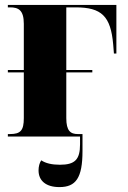

<svg xmlns="http://www.w3.org/2000/svg" viewBox="-20 -556 522 782"><path d="M12 0H306V32C306 94 285 115 224 115C191 115 166 109 148 97C141 107 137 122 137 138C137 180 167 206 222 206C289 206 316 169 316 59V-10H297C267 -10 250 -23 250 -75V-261H356V-271H250V-526H288C394 -526 431 -490 441 -375L444 -338H454V-536H12V-526H21C55 -526 77 -515 77 -459V-271H12V-261H77V-75C77 -25 64 -10 21 -10H12Z"/></svg>

Font: Noto Serif Display Condensed Black
Style: Regular
Weight: 900
Width: 3
Designer: Monotype Design Team
Foundry: Monotype Imaging Inc.
Version: Version 2.009